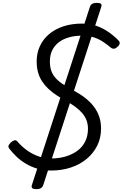

<svg xmlns="http://www.w3.org/2000/svg" viewBox="-20 -1181 862 1351"><path d="M339 19Q288 19 243.5 6Q199 -7 161.5 -29.5Q124 -52 95 -80Q66 -108 44 -137Q36 -149 41.5 -159.5Q47 -170 57 -179Q70 -190 81 -193.5Q92 -197 102 -186Q128 -155 163.5 -128Q199 -101 243.5 -83.5Q288 -66 339 -66Q395 -66 442 -80Q489 -94 524.5 -120Q560 -146 579.5 -185.5Q599 -225 599 -275Q599 -307 589 -334Q579 -361 559 -384.5Q539 -408 510.5 -429Q482 -450 443 -472Q408 -491 377 -511.5Q346 -532 320.5 -556Q295 -580 276.5 -608Q258 -636 248 -671Q238 -706 238 -749Q238 -807 260.5 -856Q283 -905 325 -940.5Q367 -976 425.5 -995.5Q484 -1015 557 -1015Q614 -1015 660 -998.5Q706 -982 744.5 -955Q783 -928 814 -896Q824 -886 822 -874.5Q820 -863 806 -851Q795 -840 783.5 -838.5Q772 -837 761 -845Q735 -867 706.5 -886Q678 -905 642 -917.5Q606 -930 556 -930Q508 -930 466.5 -918.5Q425 -907 395 -884.5Q365 -862 348 -828Q331 -794 331 -749Q331 -714 339.5 -687Q348 -660 367 -637Q386 -614 417 -592.5Q448 -571 493 -547Q540 -522 576 -494.5Q612 -467 638 -434Q664 -401 677.5 -362Q691 -323 691 -276Q691 -211 664.5 -157Q638 -103 590.5 -63.5Q543 -24 479 -2.5Q415 19 339 19ZM236 150Q195 150 204 122L613 -1134Q622 -1161 662 -1161Q702 -1161 693 -1134L284 122Q275 150 236 150Z"/></svg>

Font: Playwrite US Trad
Style: Regular
Weight: 400
Designer: Veronika Burian, José Scaglione
Foundry: TypeTogether
Version: Version 1.002